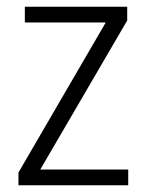

<svg xmlns="http://www.w3.org/2000/svg" viewBox="-20 -552 436 572"><path d="M362 0H35V-38L295 -485H54V-532H359V-491L100 -47H362Z"/></svg>

Font: Noto Sans Georgian SemiCondensed Light
Style: Regular
Weight: 300
Width: 4
Designer: Monotype Design Team, Akaki Razmadze
Foundry: Google LLC
Version: Version 2.005; ttfautohint (v1.8.4.7-5d5b)